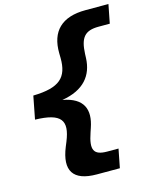

<svg xmlns="http://www.w3.org/2000/svg" viewBox="-143 -896 955 1190"><g transform="rotate(-15 335.0 -301.0)"><path d="M45 -227C213.5 -223 248.5 -170.5 198 -45.5L185.5 -15C129 124.5 174.5 200 327.5 200H475L498.5 80H427C338.5 80 321 43 357 -61.5L366 -88.5C403.5 -197.5 373.5 -277 240.5 -301C383 -324.5 444.5 -404 449 -513.5L450 -540C454.5 -644.5 486.5 -681.5 575 -681.5H646.5L670 -801.5H522.5C369.5 -801.5 294.5 -726 296.5 -586.5L297 -555.5C298.5 -430.5 243.5 -377.5 73.5 -374Z"/></g></svg>

Font: Monaspace Krypton ExtraBold
Style: Italic
Weight: 800
Italic angle: -11°
Designer: Riley Cran & the Lettermatic Team
Foundry: Lettermatic
Version: Version 1.101 (Monaspace Krypton)